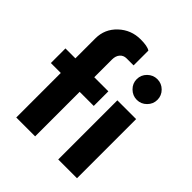

<svg xmlns="http://www.w3.org/2000/svg" viewBox="-230 -1002 1148 1148"><g transform="rotate(45 344.0 -428.0)"><path d="M257.3 -649.9V-500H376.5V-376.5H257.3V0H97.7V-376.5H13.7V-500H97.7V-668.9Q97.7 -748 155.5 -802.2Q213.4 -856.4 293.9 -856.4Q351.6 -856.4 373.5 -841.3V-716.3H314Q288.6 -716.3 272.9 -698.2Q257.3 -680.2 257.3 -649.9ZM444.8 -671.4Q444.8 -707.5 470.9 -733.2Q497.1 -758.8 532.7 -758.8Q568.4 -758.8 594.2 -733.2Q620.1 -707.5 620.1 -671.4Q620.1 -635.7 594.2 -609.9Q568.4 -584 532.7 -584Q497.1 -584 470.9 -609.9Q444.8 -635.7 444.8 -671.4ZM452.6 0V-500H611.3V0Z"/></g></svg>

Font: Now Alt
Style: Bold
Weight: 700
Designer: Alfredo Marco Pradil
Foundry: Alfredo Marco Pradil
Version: Version 1.002;PS 001.002;hotconv 1.0.88;makeotf.lib2.5.64775